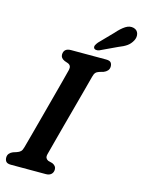

<svg xmlns="http://www.w3.org/2000/svg" viewBox="-133 -987 794 1064"><g transform="rotate(15 263.5 -455.0)"><path d="M218.5 -110.5Q214.5 -95.5 218.5 -87.2Q222.5 -79 232 -74.5L257 -68Q280 -57.5 279.5 -37.5Q279.5 -20.5 268.5 -10.2Q257.5 0 238 0H37.5Q17 0 9.5 -9Q2 -18 2 -32Q2 -46 10.2 -55.5Q18.5 -65 30.5 -69.5L50.5 -76Q64.5 -80.5 72.5 -88.2Q80.5 -96 85 -114Q91.5 -137.5 104 -184Q116.5 -230.5 132 -288.5Q147.5 -346.5 163.2 -405.5Q179 -464.5 192 -513.8Q205 -563 212 -591Q218 -617 196.5 -625.5L176.5 -632.5Q153 -643 153 -663Q153.5 -700 195.5 -700H396Q416.5 -700 423.8 -691.5Q431 -683 431 -669Q431 -654.5 422.5 -645Q414 -635.5 401 -630.5L377 -623.5Q364 -619.5 357 -611.8Q350 -604 346 -587.5Q338.5 -559 325.2 -509.2Q312 -459.5 296 -400.5Q280 -341.5 264.5 -283.8Q249 -226 236.8 -179.8Q224.5 -133.5 218.5 -110.5ZM402.5 -855Q428 -884.5 451.8 -899.8Q475.5 -915 499.5 -908.5Q520.5 -902 525.5 -882.2Q530.5 -862.5 519.5 -842Q508 -821 490.2 -808.5Q472.5 -796 441.5 -784L347 -739.5Q337 -735.5 328 -736.8Q319 -738 315.5 -744.5Q312 -752.5 316.5 -761.2Q321 -770 328.5 -779Z"/></g></svg>

Font: Fraunces 144pt SuperSoft SemiBold
Style: Italic
Weight: 600
Italic angle: -16°
Version: Version 1.000;[b76b70a41]